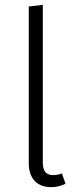

<svg xmlns="http://www.w3.org/2000/svg" viewBox="-20 -763 330 794"><path d="M192 11C214 11 235 5 251 -3L236 -46C225 -41 212 -39 199 -39C171 -39 157 -56 157 -90V-743L99 -736V-88C99 -21 137 11 192 11Z"/></svg>

Font: FiraGO Light
Style: Regular
Weight: 300
Designer: bBox Type
Foundry: bBox Type GmbH
Version: Version 1.001;PS 001.001;hotconv 1.0.88;makeotf.lib2.5.64775